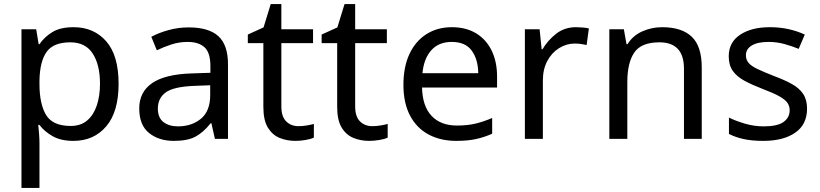

<svg xmlns="http://www.w3.org/2000/svg" viewBox="-20 -679 4012 939"><path d="M340 -546Q439 -546 499.5 -477Q560 -408 560 -269Q560 -132 499.5 -61Q439 10 339 10Q277 10 236.5 -13.5Q196 -37 173 -68H167Q169 -51 171 -25Q173 1 173 20V240H85V-536H157L169 -463H173Q197 -498 236 -522Q275 -546 340 -546ZM324 -472Q242 -472 208.5 -426Q175 -380 173 -286V-269Q173 -170 205.5 -116.5Q238 -63 326 -63Q375 -63 406.5 -90Q438 -117 453.5 -163.5Q469 -210 469 -270Q469 -362 433.5 -417Q398 -472 324 -472Z M903 -545Q1001 -545 1048 -502Q1095 -459 1095 -365V0H1031L1014 -76H1010Q975 -32 936.5 -11Q898 10 830 10Q757 10 709 -28.5Q661 -67 661 -149Q661 -229 724 -272.5Q787 -316 918 -320L1009 -323V-355Q1009 -422 980 -448Q951 -474 898 -474Q856 -474 818 -461.5Q780 -449 747 -433L720 -499Q755 -518 803 -531.5Q851 -545 903 -545ZM929 -259Q829 -255 790.5 -227Q752 -199 752 -148Q752 -103 779.5 -82Q807 -61 850 -61Q918 -61 963 -98.5Q1008 -136 1008 -214V-262Z M1440 -62Q1460 -62 1481 -65.5Q1502 -69 1515 -73V-6Q1501 1 1475 5.5Q1449 10 1425 10Q1383 10 1347.5 -4.5Q1312 -19 1290 -55Q1268 -91 1268 -156V-468H1192V-510L1269 -545L1304 -659H1356V-536H1511V-468H1356V-158Q1356 -109 1379.5 -85.5Q1403 -62 1440 -62Z M1801 -62Q1821 -62 1842 -65.5Q1863 -69 1876 -73V-6Q1862 1 1836 5.5Q1810 10 1786 10Q1744 10 1708.5 -4.5Q1673 -19 1651 -55Q1629 -91 1629 -156V-468H1553V-510L1630 -545L1665 -659H1717V-536H1872V-468H1717V-158Q1717 -109 1740.5 -85.5Q1764 -62 1801 -62Z M2190 -546Q2259 -546 2308.5 -516Q2358 -486 2384.5 -431.5Q2411 -377 2411 -304V-251H2044Q2046 -160 2090.5 -112.5Q2135 -65 2215 -65Q2266 -65 2305.5 -74.5Q2345 -84 2387 -102V-25Q2346 -7 2306 1.5Q2266 10 2211 10Q2135 10 2076.5 -21Q2018 -52 1985.5 -113.5Q1953 -175 1953 -264Q1953 -352 1982.5 -415Q2012 -478 2065.5 -512Q2119 -546 2190 -546ZM2189 -474Q2126 -474 2089.5 -433.5Q2053 -393 2046 -321H2319Q2318 -389 2287 -431.5Q2256 -474 2189 -474Z M2797 -546Q2812 -546 2829.5 -544.5Q2847 -543 2860 -540L2849 -459Q2836 -462 2820.5 -464Q2805 -466 2791 -466Q2750 -466 2714 -443.5Q2678 -421 2656.5 -380.5Q2635 -340 2635 -286V0H2547V-536H2619L2629 -438H2633Q2659 -482 2700 -514Q2741 -546 2797 -546Z M3218 -546Q3314 -546 3363 -499.5Q3412 -453 3412 -349V0H3325V-343Q3325 -472 3205 -472Q3116 -472 3082 -422Q3048 -372 3048 -278V0H2960V-536H3031L3044 -463H3049Q3075 -505 3121 -525.5Q3167 -546 3218 -546Z M3927 -148Q3927 -70 3869 -30Q3811 10 3713 10Q3657 10 3616.5 1Q3576 -8 3545 -24V-104Q3577 -88 3622.5 -74.5Q3668 -61 3715 -61Q3782 -61 3812 -82.5Q3842 -104 3842 -140Q3842 -160 3831 -176Q3820 -192 3791.5 -208Q3763 -224 3710 -244Q3658 -264 3621 -284Q3584 -304 3564 -332Q3544 -360 3544 -404Q3544 -472 3599.5 -509Q3655 -546 3745 -546Q3794 -546 3836.5 -536.5Q3879 -527 3916 -510L3886 -440Q3852 -454 3815 -464Q3778 -474 3739 -474Q3685 -474 3656.5 -456.5Q3628 -439 3628 -409Q3628 -387 3641 -371.5Q3654 -356 3684.5 -341.5Q3715 -327 3766 -307Q3817 -288 3853 -268Q3889 -248 3908 -219.5Q3927 -191 3927 -148Z"/></svg>

Font: Noto Znamenny Musical Notation
Style: Regular
Weight: 400
Version: Version 1.003; ttfautohint (v1.8.4.7-5d5b)